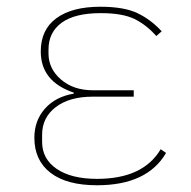

<svg xmlns="http://www.w3.org/2000/svg" viewBox="-20 -538 566 570"><path d="M457 -95 473 -84Q417 12 268 12Q178 12 130 -25Q82 -62 82 -129Q82 -180 113.5 -215.5Q145 -251 199 -260V-263Q101 -296 101 -385Q101 -450 147.5 -484Q194 -518 278 -518Q349 -518 389 -498.5Q429 -479 460 -445L444 -431Q415 -464 379.5 -481.5Q344 -499 279 -499Q202 -499 163 -470.5Q124 -442 124 -391V-379Q124 -334 161 -302Q198 -270 256 -270H377V-251H255Q186 -251 145.5 -220Q105 -189 105 -138V-117Q105 -66 148.5 -36.5Q192 -7 268 -7Q405 -7 457 -95Z"/></svg>

Font: IBM Plex Sans Thin
Style: Regular
Weight: 100
Designer: Mike Abbink, Paul van der Laan, Pieter van Rosmalen
Foundry: Bold Monday
Version: Version 3.0